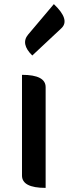

<svg xmlns="http://www.w3.org/2000/svg" viewBox="-20 -914 334 934"><path d="M202 0Q87 0 87 -60V-550Q202 -550 202 -490V0ZM137 -644Q79 -701 117 -746L242 -894Q322 -818 279 -777Z"/></svg>

Font: Swei Half Moon CJK SC
Style: Medium
Weight: 500
Version: Version 2.071